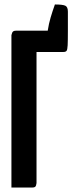

<svg xmlns="http://www.w3.org/2000/svg" viewBox="-20 -837 333 857"><path d="M31 0V-680Q31 -680 34 -690Q37 -700 51 -700H193Q198 -732 206 -759Q214 -786 225 -817Q260 -817 271.5 -811.5Q283 -806 283 -785V-700Q283 -655 282 -635Q281 -615 277 -610Q273 -605 263 -605H143V-20Q143 -20 141 -10Q139 0 125 0Z"/></svg>

Font: Yanone Kaffeesatz
Style: Bold
Weight: 700
Designer: Yanone (Cyrillic: Daniel Pouzeot, Huerta Tipografica, and Cyreal)
Foundry: Yanone
Version: Version 2.003